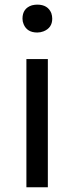

<svg xmlns="http://www.w3.org/2000/svg" viewBox="-20 -793 314 813"><path d="M91.8 0V-543H182.6V0ZM137.7 -655.3Q94.7 -655.3 80.1 -690.4Q75.2 -702.1 75.2 -713.9Q75.2 -757.8 115.2 -770.5Q127 -773.4 137.7 -773.4Q182.6 -773.4 197.3 -737.3Q201.2 -725.6 201.2 -713.9Q201.2 -674.8 164.1 -660.2Q151.4 -655.3 137.7 -655.3Z"/></svg>

Font: Taipei Sans TC Beta
Style: Regular
Weight: 400
Designer: JT Foundry
Foundry: JT Foundry
Version: Version 1.000